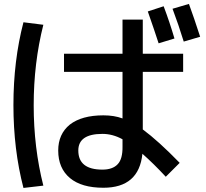

<svg xmlns="http://www.w3.org/2000/svg" viewBox="-20 -889 1040 971"><path d="M727.5 -831.1 807.6 -857.4Q837.9 -777.3 862.3 -694.3L782.2 -669.9Q761.7 -733.4 727.5 -831.1ZM852.5 -844.7 935.5 -869.1Q960 -802.7 992.2 -703.1L909.2 -678.7Q882.8 -764.6 852.5 -844.7ZM906.2 -525.4H702.1V-234.4Q780.3 -176.8 888.7 -65.4L818.4 4.9Q756.8 -61.5 700.2 -111.3Q682.6 60.5 502.9 60.5Q392.6 60.5 334 11.7Q274.4 -38.1 274.4 -127.9Q274.4 -210.9 333 -258.8Q393.6 -305.7 502.9 -305.7Q557.6 -305.7 599.6 -290V-525.4H303.7V-617.2H599.6V-790H702.1V-617.2H906.2ZM199.2 -763.7Q150.4 -570.3 150.4 -356.4Q150.4 -142.6 199.2 49.8L98.6 61.5Q47.9 -132.8 47.9 -357.4Q47.9 -582 98.6 -776.4ZM599.6 -184.6Q549.8 -211.9 498 -211.9Q376 -211.9 376 -127.9Q376 -31.2 498 -31.2Q549.8 -31.2 575.2 -58.6Q600.6 -85 599.6 -148.4Z"/></svg>

Font: RobotoJAA
Style: Medium
Weight: 500
Version: Version 2.05; 2016-11-05